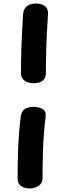

<svg xmlns="http://www.w3.org/2000/svg" viewBox="-20 -896 365 1087"><path d="M97.2 -235Q101.6 -267.1 120.6 -279.1Q139.7 -291 170.7 -291Q198.6 -291 220.6 -279.1Q242.7 -267.1 238.1 -235Q225.9 -130.9 223.3 -39.7Q220.7 51.4 220.7 116Q220.7 141.4 198.2 156.2Q175.8 171 148.7 171Q116.7 171 98.1 156.2Q79.6 141.4 79.6 116Q79.6 51.4 82.2 -39.7Q84.8 -130.9 97.2 -235ZM110.9 -817.7Q112.9 -844.9 131.7 -860.4Q150.6 -876 183.1 -876Q216.7 -876 235.2 -860.4Q253.8 -844.9 251.8 -817.7Q244.8 -708.9 242.2 -626.7Q239.6 -544.6 239.6 -480.8Q239.6 -454.6 222.3 -439.8Q205 -425 171.7 -425Q138.1 -425 118.4 -439.8Q98.7 -454.6 98.7 -480.8Q98.7 -544.6 101.3 -626.7Q103.9 -708.9 110.9 -817.7Z"/></svg>

Font: Playpen Sans Arabic
Style: Regular
Weight: 400
Designer: Azza Alameddine, Laura Meseguer, Veronika Burian, José Scaglione
Foundry: TypeTogether
Version: Version 2.000